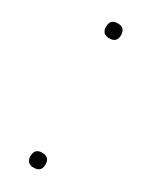

<svg xmlns="http://www.w3.org/2000/svg" viewBox="-146 -560 479 602"><g transform="rotate(30 94.0 -259.0)"><path d="M92.3 -521Q119.6 -521 119.6 -493.7Q119.6 -466.8 92.3 -466.8Q65.4 -466.8 65.4 -493.7Q65.4 -521 92.3 -521ZM89.8 -51.3Q117.2 -51.3 117.2 -23.9Q117.2 2.9 89.8 2.9Q63 2.9 63 -23.9Q63 -51.3 89.8 -51.3Z"/></g></svg>

Font: Mardoto Thin
Style: Regular
Weight: 250
Designer: Christian Robertson, Vahan Hovhannisyan
Foundry: Google
Version: Version 1.000